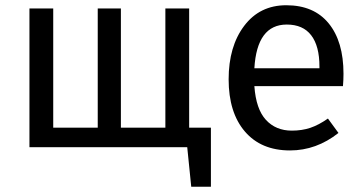

<svg xmlns="http://www.w3.org/2000/svg" viewBox="-20 -559 1375 729"><path d="M698.2 -74.2H780.8V149.9H706.1L690.9 0H91.8V-526.9H182.1V-74.2H351.1V-526.9H439V-74.2H607.9V-526.9H698.2Z M1284.2 -278.8Q1284.2 -256.3 1282.2 -231.9H945.8Q952.1 -144.5 989.7 -103.8Q1027.3 -63 1087.9 -63Q1126.5 -63 1158.4 -73.7Q1190.4 -84.5 1225.1 -108.9L1265.1 -54.2Q1181.2 12.2 1081.1 12.2Q971.2 12.2 909.7 -59.8Q848.1 -131.8 848.1 -257.8Q848.1 -382.8 907.2 -460.9Q966.3 -539.1 1066.9 -539.1Q1171.9 -539.1 1228 -470.2Q1284.2 -401.4 1284.2 -278.8ZM1192.9 -299.8V-306.2Q1192.9 -384.3 1161.6 -425Q1130.4 -465.8 1068.8 -465.8Q955.6 -465.8 945.8 -299.8Z"/></svg>

Font: FiraGO
Style: Regular
Weight: 400
Designer: bBox Type
Foundry: bBox Type GmbH
Version: Version 1.001;PS 001.001;hotconv 1.0.88;makeotf.lib2.5.64775